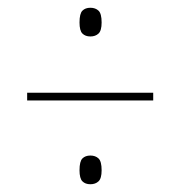

<svg xmlns="http://www.w3.org/2000/svg" viewBox="-20 -607 465 495"><path d="M213 -513Q200 -513 192.5 -520.5Q185 -528 185 -549Q185 -572 192.5 -579.5Q200 -587 213 -587Q226 -587 234 -579.5Q242 -572 242 -549Q242 -528 234 -520.5Q226 -513 213 -513ZM50 -348V-368H375V-348ZM213 -132Q200 -132 192.5 -139.5Q185 -147 185 -168Q185 -191 192.5 -198.5Q200 -206 213 -206Q226 -206 234 -198.5Q242 -191 242 -168Q242 -147 234 -139.5Q226 -132 213 -132Z"/></svg>

Font: Noto Serif Display ExtraCondensed Medium
Style: Regular
Weight: 500
Width: 2
Designer: Monotype Design Team
Foundry: Monotype Imaging Inc.
Version: Version 2.009